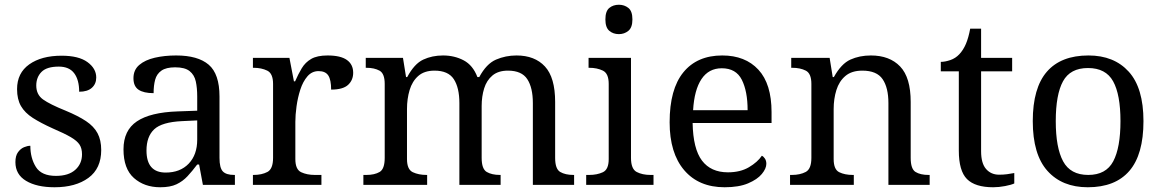

<svg xmlns="http://www.w3.org/2000/svg" viewBox="-20 -780 4899 810"><path d="M210 10Q135 10 90 -17Q45 -44 45 -96Q45 -123 56 -138Q67 -153 81.5 -159Q96 -165 108 -165Q108 -113 131.5 -75.5Q155 -38 216 -38Q269 -38 297.5 -63.5Q326 -89 326 -129Q326 -154 315.5 -170Q305 -186 278.5 -201.5Q252 -217 203 -238Q152 -261 118.5 -282.5Q85 -304 68.5 -332.5Q52 -361 52 -404Q52 -472 103.5 -508.5Q155 -545 240 -545Q312 -545 349 -518Q386 -491 386 -453Q386 -426 367.5 -409.5Q349 -393 314 -393Q314 -443 293 -471Q272 -499 228 -499Q177 -499 155 -476.5Q133 -454 133 -419Q133 -381 161.5 -360.5Q190 -340 257 -313Q310 -291 343 -269Q376 -247 391.5 -218Q407 -189 407 -147Q407 -69 353 -29.5Q299 10 210 10Z M656 10Q589 10 545 -29Q501 -68 501 -150Q501 -230 557.5 -268Q614 -306 729 -310L812 -313V-373Q812 -409 806 -436.5Q800 -464 780 -480Q760 -496 719 -496Q681 -496 661 -482Q641 -468 634.5 -443.5Q628 -419 628 -387Q586 -387 564.5 -401.5Q543 -416 543 -450Q543 -485 567.5 -506Q592 -527 633 -536.5Q674 -546 723 -546Q815 -546 860.5 -507Q906 -468 906 -373V-114Q906 -72 920 -57Q934 -42 968 -42H971V0H836L820 -86H812Q791 -58 771 -36.5Q751 -15 724.5 -2.5Q698 10 656 10ZM679 -52Q740 -52 776 -89.5Q812 -127 812 -191V-272L748 -269Q663 -265 630.5 -234.5Q598 -204 598 -145Q598 -52 679 -52Z M1047 0V-42H1050Q1084 -42 1108 -54.5Q1132 -67 1132 -114V-426Q1132 -470 1107.5 -482Q1083 -494 1050 -494H1047V-536H1201L1220 -437H1225Q1238 -467 1253 -492Q1268 -517 1293 -531.5Q1318 -546 1362 -546Q1417 -546 1443.5 -527Q1470 -508 1470 -473Q1470 -442 1448.5 -422Q1427 -402 1377 -402Q1377 -443 1365 -461.5Q1353 -480 1324 -480Q1296 -480 1277 -458Q1258 -436 1247 -402Q1236 -368 1231 -331.5Q1226 -295 1226 -266V-109Q1226 -65 1250.5 -53.5Q1275 -42 1308 -42H1336V0Z M1513 0V-42H1526Q1560 -42 1581.5 -54.5Q1603 -67 1603 -114V-426Q1603 -470 1581 -482Q1559 -494 1526 -494H1523V-536H1680L1693 -455H1698Q1728 -511 1765.5 -528.5Q1803 -546 1849 -546Q1897 -546 1936 -525.5Q1975 -505 1994 -455H2002Q2032 -511 2072.5 -528.5Q2113 -546 2159 -546Q2236 -546 2279 -499.5Q2322 -453 2322 -350V-114Q2322 -67 2343.5 -54.5Q2365 -42 2399 -42H2402V0H2228V-345Q2228 -410 2204.5 -446Q2181 -482 2123 -482Q2082 -482 2057.5 -461.5Q2033 -441 2022.5 -407Q2012 -373 2012 -333V-114Q2012 -67 2033.5 -54.5Q2055 -42 2089 -42H2092V0H1918V-345Q1918 -410 1894.5 -446Q1871 -482 1813 -482Q1770 -482 1744.5 -459.5Q1719 -437 1708 -400Q1697 -363 1697 -320V-109Q1697 -65 1721.5 -53.5Q1746 -42 1779 -42H1782V0Z M2591 -636Q2567 -636 2550.5 -650Q2534 -664 2534 -698Q2534 -733 2550.5 -746.5Q2567 -760 2591 -760Q2614 -760 2631 -746.5Q2648 -733 2648 -698Q2648 -664 2631 -650Q2614 -636 2591 -636ZM2453 0V-42H2466Q2499 -42 2523.5 -53.5Q2548 -65 2548 -109V-426Q2548 -470 2523.5 -482Q2499 -494 2466 -494H2463V-536H2642V-114Q2642 -67 2666 -54.5Q2690 -42 2724 -42H2737V0Z M3037 10Q2928 10 2866.5 -62Q2805 -134 2805 -264Q2805 -404 2863 -475Q2921 -546 3027 -546Q3124 -546 3179.5 -486Q3235 -426 3235 -307V-261H2902Q2904 -152 2941.5 -102.5Q2979 -53 3051 -53Q3103 -53 3139.5 -74.5Q3176 -96 3194 -123Q3201 -120 3207 -111Q3213 -102 3213 -89Q3213 -69 3194 -46Q3175 -23 3136 -6.5Q3097 10 3037 10ZM3134 -315Q3134 -395 3109.5 -443.5Q3085 -492 3025 -492Q2970 -492 2939.5 -446.5Q2909 -401 2904 -315Z M3313 0V-42H3321Q3355 -42 3379 -54.5Q3403 -67 3403 -114V-426Q3403 -470 3379.5 -482Q3356 -494 3323 -494H3318V-536H3480L3493 -455H3498Q3529 -511 3567.5 -528.5Q3606 -546 3654 -546Q3733 -546 3777.5 -499.5Q3822 -453 3822 -350V-114Q3822 -67 3842.5 -54.5Q3863 -42 3897 -42H3902V0H3728V-345Q3728 -410 3703.5 -446Q3679 -482 3618 -482Q3573 -482 3546.5 -459.5Q3520 -437 3508.5 -400Q3497 -363 3497 -320V-109Q3497 -65 3520.5 -53.5Q3544 -42 3577 -42H3582V0Z M4170 10Q4094 10 4059.5 -24.5Q4025 -59 4025 -145V-479H3949V-519Q3967 -519 3989 -526.5Q4011 -534 4027 -551Q4044 -569 4055 -595Q4066 -621 4073 -659H4119V-536H4250V-479H4119V-142Q4119 -91 4140 -67Q4161 -43 4195 -43Q4213 -43 4228 -45Q4243 -47 4259 -50V-6Q4246 0 4220 5Q4194 10 4170 10Z M4569 10Q4461 10 4399 -59Q4337 -128 4337 -269Q4337 -409 4396.5 -477.5Q4456 -546 4572 -546Q4680 -546 4742 -477.5Q4804 -409 4804 -269Q4804 -128 4744.5 -59Q4685 10 4569 10ZM4571 -42Q4646 -42 4676.5 -99.5Q4707 -157 4707 -269Q4707 -381 4676 -437Q4645 -493 4570 -493Q4495 -493 4464.5 -437Q4434 -381 4434 -269Q4434 -157 4465 -99.5Q4496 -42 4571 -42Z"/></svg>

Font: Noto Serif Dogra
Style: Regular
Weight: 400
Designer: Ek Type
Foundry: Ek Type
Version: Version 1.005